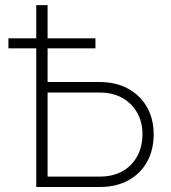

<svg xmlns="http://www.w3.org/2000/svg" viewBox="-20 -748 685 768"><path d="M155.8 -419.9H377.9Q444.8 -419.9 493.4 -392.8Q542 -365.7 568.4 -318.6Q594.7 -271.5 594.7 -211.4Q594.7 -148.4 568.4 -100.8Q542 -53.2 493.4 -26.6Q444.8 0 377.9 0H125V-727.5H170.4V-41.5H377.4Q457.5 -41.5 503.7 -88.9Q549.8 -136.2 549.8 -211.9Q549.8 -259.3 528.8 -296.9Q507.8 -334.5 469.5 -356.2Q431.2 -377.9 377.4 -377.9H155.8ZM13.7 -554.7V-594.7H361.8V-554.7Z"/></svg>

Font: Inter 20pt ExtraLight
Style: Regular
Weight: 250
Version: Version 4.001;git-66647c0bb